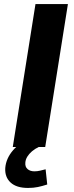

<svg xmlns="http://www.w3.org/2000/svg" viewBox="-20 -725 366 947"><path d="M43 0 155 -705H315L203 0ZM118 202Q61 202 32 175Q3 148 6 103Q10 56 44.5 16Q79 -24 131 -45L171 0Q152 9 137.5 21.5Q123 34 114.5 48Q106 62 105 77Q103 98 116 109Q129 120 149 120Q164 120 176.5 117Q189 114 205 110L213 185Q188 193 166.5 197.5Q145 202 118 202Z"/></svg>

Font: Nunito Sans 9pt ExtraBold
Style: Italic
Weight: 800
Italic angle: -9°
Version: Version 3.101;gftools[0.9.27]